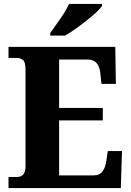

<svg xmlns="http://www.w3.org/2000/svg" viewBox="-20 -951 663 971"><path d="M23 0H591L597 -187H525L518 -139Q514 -106 499 -85Q484 -64 453 -64H279V-342H500V-405H279V-650H425Q482 -650 488 -575L493 -527H566L563 -714H23V-658H65Q82 -658 95.5 -648Q109 -638 109 -599V-110Q109 -56 66 -56H23ZM234 -771H309Q341 -789 380 -818Q419 -847 451.5 -875Q484 -903 496 -921V-931H329Q314 -897 284.5 -855.5Q255 -814 234 -784Z"/></svg>

Font: Noto Serif SemiCondensed Extra
Style: Regular
Weight: 800
Width: 4
Designer: Monotype Design Team
Foundry: Monotype Imaging Inc.
Version: Version 1.002